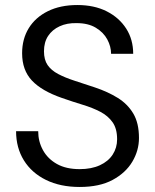

<svg xmlns="http://www.w3.org/2000/svg" viewBox="-20 -732 618 764"><path d="M297 12Q220 12 163 -16Q106 -44 75 -94Q44 -144 44 -210H132Q132 -169 151 -134.5Q170 -100 206.5 -79.5Q243 -59 297 -59Q344 -59 377.5 -74.5Q411 -90 428.5 -117Q446 -144 446 -178Q446 -220 428 -245.5Q410 -271 379.5 -287Q349 -303 309.5 -315Q270 -327 227 -342Q146 -370 107 -411.5Q68 -453 68 -520Q68 -577 94.5 -620Q121 -663 170.5 -687.5Q220 -712 288 -712Q355 -712 404.5 -687Q454 -662 482 -618.5Q510 -575 510 -518H422Q422 -547 407 -575Q392 -603 361.5 -621.5Q331 -640 285 -640Q247 -641 217.5 -627.5Q188 -614 171.5 -589Q155 -564 155 -528Q155 -494 169.5 -473Q184 -452 211.5 -437.5Q239 -423 276 -411Q313 -399 358 -384Q409 -367 448.5 -342.5Q488 -318 510.5 -280Q533 -242 533 -183Q533 -133 506.5 -88.5Q480 -44 428 -16Q376 12 297 12Z"/></svg>

Font: DM Sans 24pt
Style: Regular
Weight: 400
Designer: Colophon Foundry, Jonny Pinhorn
Foundry: Colophon Foundry
Version: Version 4.004;gftools[0.9.30]